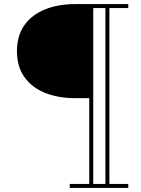

<svg xmlns="http://www.w3.org/2000/svg" viewBox="-20 -770 691 940"><path d="M348 -289.5Q265.5 -289.5 201 -315.2Q136.5 -341 99.8 -392.2Q63 -443.5 63 -519.5Q63 -596 99.8 -647.2Q136.5 -698.5 201 -724.2Q265.5 -750 348 -750H608V-730.5H428V-289.5ZM321.5 150V130.5H608V150ZM417 150V-750H436.5V150ZM496 150V-750H515.5V150Z"/></svg>

Font: Bodoni Moda 11pt
Style: Bold
Weight: 700
Designer: Owen Earl
Foundry: indestructible type
Version: Version 2.004